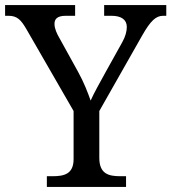

<svg xmlns="http://www.w3.org/2000/svg" viewBox="-25 -734 673 754"><path d="M159 0H470V-42H447C402 -42 365 -51 365 -114V-298L533 -594C567 -654 588 -672 616 -672H628V-714H384V-672H413C451 -672 473 -657 473 -628C473 -612 468 -591 455 -568L391 -453C368 -411 343 -367 331 -339C320 -370 304 -412 281 -453L207 -587C199 -601 189 -621 189 -640C189 -657 197 -672 233 -672H270V-714H-5V-672H8C42 -672 57 -657 79 -619L264 -298V-109C264 -50 226 -42 182 -42H159Z"/></svg>

Font: Noto Serif Balinese
Style: Regular
Weight: 400
Designer: Monotype Design Team
Foundry: Monotype Imaging Inc.
Version: Version 2.005